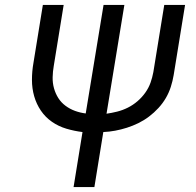

<svg xmlns="http://www.w3.org/2000/svg" viewBox="-20 -755 790 775"><path d="M277 0 313 -222Q280 -226 248 -235.5Q216 -245 189.5 -263.5Q163 -282 145 -308.5Q127 -335 118 -366.5Q109 -398 109 -432.5Q109 -467 115 -501L153 -735H237L197 -489Q193 -466 192.5 -443Q192 -420 198 -398.5Q204 -377 215.5 -359Q227 -341 244.5 -328Q262 -315 282.5 -307.5Q303 -300 326 -297L398 -735H482L410 -296Q431 -299 453 -304.5Q475 -310 496 -320.5Q517 -331 535 -346.5Q553 -362 566.5 -381Q580 -400 587.5 -421Q595 -442 599 -464L643 -735H727L681 -452Q677 -428 669.5 -404.5Q662 -381 649.5 -359.5Q637 -338 619.5 -319Q602 -300 581.5 -284.5Q561 -269 538.5 -258Q516 -247 492.5 -239.5Q469 -232 445 -227.5Q421 -223 397 -222L361 0Z"/></svg>

Font: Iosevka Custom Oblique
Style: Regular
Weight: 400
Italic angle: -9°
Designer: Belleve Invis
Foundry: Belleve Invis
Version: Version 27.0.1